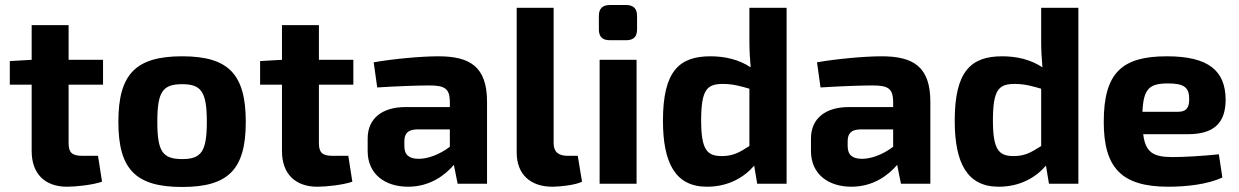

<svg xmlns="http://www.w3.org/2000/svg" viewBox="-20 -731 4932 764"><path d="M253 -394H390V-493H253V-631H106V-493L19 -488V-394H106V-130C106 -40 158 12 247 12C282 12 349 5 386 -8L370 -111H307C267 -111 253 -124 253 -161Z M705 -507C520 -507 451 -436 451 -246C451 -57 520 13 705 13C889 13 958 -57 958 -246C958 -436 889 -507 705 -507ZM705 -396C781 -396 803 -366 803 -246C803 -128 781 -98 705 -98C627 -98 606 -128 606 -246C606 -366 627 -396 705 -396Z M1249 -394H1386V-493H1249V-631H1102V-493L1015 -488V-394H1102V-130C1102 -40 1154 12 1243 12C1278 12 1345 5 1382 -8L1366 -111H1303C1263 -111 1249 -124 1249 -161Z M1481 -383C1560 -388 1642 -391 1689 -391C1752 -391 1769 -377 1770 -327V-305H1594C1500 -305 1443 -259 1443 -180V-130C1443 -38 1512 12 1604 12C1691 12 1751 -34 1786 -75L1801 0H1918V-326C1918 -465 1851 -507 1724 -507C1655 -507 1539 -496 1467 -483ZM1589 -169C1589 -197 1601 -215 1637 -216H1770V-147C1728 -115 1681 -99 1647 -99C1607 -99 1589 -115 1589 -150Z M2183 -700H2036V-124C2036 -37 2091 12 2178 12C2210 12 2271 5 2296 -8L2279 -111H2239C2202 -111 2183 -127 2183 -161Z M2406 -711C2377 -711 2363 -696 2363 -668V-614C2363 -585 2377 -571 2406 -571H2472C2501 -571 2515 -585 2515 -614V-668C2515 -696 2501 -711 2472 -711ZM2513 0V-493H2366V0Z M3110 -700H2962V-566C2962 -531 2964 -496 2967 -463C2921 -494 2865 -507 2807 -507C2683 -507 2618 -448 2618 -251C2618 -83 2667 12 2793 12C2879 12 2942 -26 2981 -72L2993 0H3110ZM2962 -150C2920 -123 2896 -110 2852 -110C2794 -110 2770 -134 2770 -252C2770 -376 2794 -397 2857 -397C2897 -397 2927 -388 2962 -378Z M3245 -383C3324 -388 3406 -391 3453 -391C3516 -391 3533 -377 3534 -327V-305H3358C3264 -305 3207 -259 3207 -180V-130C3207 -38 3276 12 3368 12C3455 12 3515 -34 3550 -75L3565 0H3682V-326C3682 -465 3615 -507 3488 -507C3419 -507 3303 -496 3231 -483ZM3353 -169C3353 -197 3365 -215 3401 -216H3534V-147C3492 -115 3445 -99 3411 -99C3371 -99 3353 -115 3353 -150Z M4271 -700H4123V-566C4123 -531 4125 -496 4128 -463C4082 -494 4026 -507 3968 -507C3844 -507 3779 -448 3779 -251C3779 -83 3828 12 3954 12C4040 12 4103 -26 4142 -72L4154 0H4271ZM4123 -150C4081 -123 4057 -110 4013 -110C3955 -110 3931 -134 3931 -252C3931 -376 3955 -397 4018 -397C4058 -397 4088 -388 4123 -378Z M4707 -197C4814 -197 4857 -245 4857 -335C4856 -448 4791 -507 4623 -507C4444 -507 4372 -441 4372 -246C4372 -64 4442 12 4629 12C4699 12 4786 3 4844 -25L4830 -117C4763 -110 4691 -106 4646 -106C4571 -106 4538 -123 4529 -197ZM4526 -286C4530 -379 4554 -399 4628 -399C4692 -399 4712 -383 4712 -337C4712 -309 4706 -286 4666 -286Z"/></svg>

Font: SnT
Style: Bold
Weight: 700
Designer: Natanael Gama
Version: Version 1.001;PS 001.001;hotconv 1.0.70;makeotf.lib2.5.58329